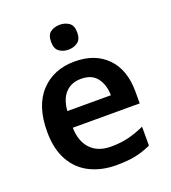

<svg xmlns="http://www.w3.org/2000/svg" viewBox="-138 -853 858 965"><g transform="rotate(-20 290.5 -370.5)"><path d="M299 -552Q408 -552 471.5 -487Q535 -422 535 -306V-242H177Q179 -168 218 -127.5Q257 -87 326 -87Q378 -87 420 -97.5Q462 -108 506 -128V-27Q466 -8 423 1Q380 10 320 10Q241 10 179.5 -20.5Q118 -51 83.5 -113Q49 -175 49 -267Q49 -406 118 -479Q187 -552 299 -552ZM299 -459Q248 -459 216.5 -426.5Q185 -394 180 -330H413Q412 -386 384.5 -422.5Q357 -459 299 -459ZM292 -751Q320 -751 341 -736.5Q362 -722 362 -685Q362 -648 341 -633Q320 -618 292 -618Q263 -618 242.5 -633Q222 -648 222 -685Q222 -722 242.5 -736.5Q263 -751 292 -751Z"/></g></svg>

Font: Noto Sans Gujarati UI SemiBold
Style: Regular
Weight: 600
Designer: Jelle Bosma - Monotype Design Team, Universal Thirst
Foundry: Monotype Imaging Inc.
Version: Version 2.106; ttfautohint (v1.8.4.7-5d5b)